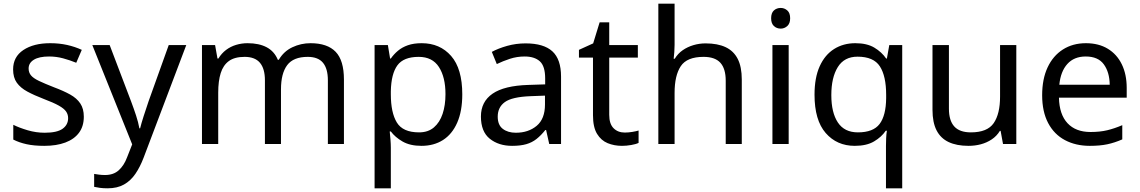

<svg xmlns="http://www.w3.org/2000/svg" viewBox="-20 -780 6174 1040"><path d="M434 -148Q434 -96 408 -61Q382 -26 334 -8Q286 10 220 10Q164 10 123.5 1Q83 -8 52 -24V-104Q84 -88 129.5 -74.5Q175 -61 222 -61Q289 -61 319 -82.5Q349 -104 349 -140Q349 -160 338 -176Q327 -192 298.5 -208Q270 -224 217 -244Q165 -264 128 -284Q91 -304 71 -332Q51 -360 51 -404Q51 -472 106.5 -509Q162 -546 252 -546Q301 -546 343.5 -536.5Q386 -527 423 -510L393 -440Q359 -454 322 -464Q285 -474 246 -474Q192 -474 163.5 -456.5Q135 -439 135 -409Q135 -387 148 -371.5Q161 -356 191.5 -341.5Q222 -327 273 -307Q324 -288 360 -268Q396 -248 415 -219.5Q434 -191 434 -148Z M480 -536H574L690 -231Q705 -191 717 -154.5Q729 -118 735 -85H739Q745 -110 758 -150.5Q771 -191 785 -232L894 -536H989L758 74Q739 124 713.5 161.5Q688 199 651.5 219.5Q615 240 563 240Q539 240 521 237.5Q503 235 490 232V162Q501 164 516.5 166Q532 168 549 168Q595 168 623.5 142Q652 116 668 73L696 2Z M1662 -546Q1753 -546 1798 -499.5Q1843 -453 1843 -349V0H1756V-345Q1756 -408 1729.5 -440Q1703 -472 1647 -472Q1569 -472 1535.5 -427Q1502 -382 1502 -296V0H1415V-345Q1415 -408 1388 -440Q1361 -472 1305 -472Q1251 -472 1220 -449.5Q1189 -427 1175.5 -384Q1162 -341 1162 -278V0H1074V-536H1145L1158 -463H1163Q1180 -491 1204.5 -509.5Q1229 -528 1259 -537Q1289 -546 1321 -546Q1383 -546 1424.5 -524Q1466 -502 1485 -456H1490Q1517 -502 1563.5 -524Q1610 -546 1662 -546Z M2264 -546Q2363 -546 2423.5 -477Q2484 -408 2484 -269Q2484 -178 2456.5 -115.5Q2429 -53 2379.5 -21.5Q2330 10 2263 10Q2201 10 2160.5 -13.5Q2120 -37 2097 -68H2091Q2093 -51 2095 -25Q2097 1 2097 20V240H2009V-536H2081L2093 -463H2097Q2113 -486 2135.5 -505Q2158 -524 2189.5 -535Q2221 -546 2264 -546ZM2248 -472Q2166 -472 2132.5 -426Q2099 -380 2097 -286V-269Q2097 -170 2129.5 -116.5Q2162 -63 2250 -63Q2299 -63 2330.5 -90Q2362 -117 2377.5 -163.5Q2393 -210 2393 -270Q2393 -362 2357.5 -417Q2322 -472 2248 -472Z M2827 -545Q2925 -545 2972 -502Q3019 -459 3019 -365V0H2955L2938 -76H2934Q2911 -47 2886.5 -27.5Q2862 -8 2830.5 1Q2799 10 2754 10Q2681 10 2633 -28.5Q2585 -67 2585 -149Q2585 -229 2648 -272.5Q2711 -316 2842 -320L2933 -323V-355Q2933 -422 2904 -448Q2875 -474 2822 -474Q2780 -474 2742 -461.5Q2704 -449 2671 -433L2644 -499Q2679 -518 2727 -531.5Q2775 -545 2827 -545ZM2853 -259Q2753 -255 2714.5 -227Q2676 -199 2676 -148Q2676 -103 2703.5 -82Q2731 -61 2774 -61Q2842 -61 2887 -98.5Q2932 -136 2932 -214V-262Z M3364 -62Q3384 -62 3405 -65.5Q3426 -69 3439 -73V-6Q3425 1 3399 5.5Q3373 10 3349 10Q3307 10 3271.5 -4.5Q3236 -19 3214 -55Q3192 -91 3192 -156V-468H3116V-510L3193 -545L3228 -659H3280V-536H3435V-468H3280V-158Q3280 -109 3303.5 -85.5Q3327 -62 3364 -62Z M3634 -537Q3634 -518 3632.5 -498Q3631 -478 3629 -462H3635Q3652 -490 3678 -508Q3704 -526 3736 -535.5Q3768 -545 3802 -545Q3867 -545 3910.5 -524.5Q3954 -504 3976 -461Q3998 -418 3998 -349V0H3911V-343Q3911 -408 3882 -440Q3853 -472 3791 -472Q3701 -472 3667.5 -421.5Q3634 -371 3634 -277V0H3546V-760H3634Z M4252 -536V0H4164V-536ZM4209 -737Q4229 -737 4244.5 -723.5Q4260 -710 4260 -681Q4260 -653 4244.5 -639Q4229 -625 4209 -625Q4187 -625 4172 -639Q4157 -653 4157 -681Q4157 -710 4172 -723.5Q4187 -737 4209 -737Z M4779 11Q4779 -7 4780 -31Q4781 -55 4784 -72H4778Q4755 -38 4714.5 -14Q4674 10 4610 10Q4513 10 4452.5 -59.5Q4392 -129 4392 -267Q4392 -359 4420 -421Q4448 -483 4498 -514.5Q4548 -546 4613 -546Q4676 -546 4716 -522Q4756 -498 4780 -463H4784L4797 -536H4867V240H4779ZM4627 -63Q4710 -63 4744.5 -108.5Q4779 -154 4780 -248V-266Q4780 -368 4746 -420.5Q4712 -473 4625 -473Q4553 -473 4518 -416.5Q4483 -360 4483 -265Q4483 -170 4518.5 -116.5Q4554 -63 4627 -63Z M5485 -536V0H5413L5400 -71H5396Q5379 -43 5352 -25Q5325 -7 5293 1.5Q5261 10 5226 10Q5162 10 5118.5 -10.5Q5075 -31 5053 -74Q5031 -117 5031 -185V-536H5120V-191Q5120 -127 5149 -95Q5178 -63 5239 -63Q5328 -63 5362.5 -113Q5397 -163 5397 -257V-536Z M5862 -546Q5931 -546 5980.5 -516Q6030 -486 6056.5 -431.5Q6083 -377 6083 -304V-251H5716Q5718 -160 5762.5 -112.5Q5807 -65 5887 -65Q5938 -65 5977.5 -74.5Q6017 -84 6059 -102V-25Q6018 -7 5978 1.5Q5938 10 5883 10Q5807 10 5748.5 -21Q5690 -52 5657.5 -113.5Q5625 -175 5625 -264Q5625 -352 5654.5 -415Q5684 -478 5737.5 -512Q5791 -546 5862 -546ZM5861 -474Q5798 -474 5761.5 -433.5Q5725 -393 5718 -321H5991Q5990 -389 5959 -431.5Q5928 -474 5861 -474Z"/></svg>

Font: Noto Sans Thaana
Style: Regular
Weight: 400
Designer: Monotype Design Team
Foundry: Monotype Imaging Inc.
Version: Version 2.001